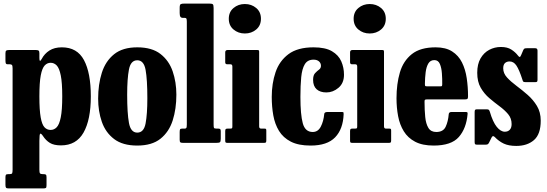

<svg xmlns="http://www.w3.org/2000/svg" viewBox="-20 -800 3060 1075"><path d="M10.5 -463V-501Q10.5 -514 15.2 -517Q20 -520 32 -520H180Q191 -520 195.8 -517Q200.5 -514 200.5 -502.5V-475.5Q200.5 -446.5 213.5 -470Q229 -499.5 256.8 -517.2Q284.5 -535 326.5 -535Q412 -535 450.2 -463.5Q488.5 -392 488.5 -260.5Q488.5 -129.5 447.8 -57.8Q407 14 321.5 14Q281.5 14 259 0Q236.5 -14 221 -38Q210.5 -53.5 205.5 -51.5Q200.5 -49.5 200.5 -11V150.5Q200.5 166 204 170.5Q207.5 175 219.5 175H223Q233.5 175 237 178Q240.5 181 240.5 192.5V236.5Q240.5 249.5 237 252.2Q233.5 255 220.5 255H29.5Q17 255 13.8 251Q10.5 247 10.5 235V193Q10.5 182.5 13.2 178.8Q16 175 26.5 175H33.5Q45 175 47.8 170.5Q50.5 166 50.5 150V-417.5Q50.5 -433 46.5 -436.5Q42.5 -440 35.5 -440H23Q15.5 -440 13 -444.2Q10.5 -448.5 10.5 -463ZM200.5 -260.5Q200.5 -183.5 207.8 -143Q215 -102.5 229 -87.5Q243 -72.5 263.5 -72.5Q283 -72.5 297.5 -87.5Q312 -102.5 320.2 -143Q328.5 -183.5 328.5 -260.5Q328.5 -337.5 320.2 -378Q312 -418.5 297.5 -433.5Q283 -448.5 263.5 -448.5Q244.5 -448.5 230.2 -433.5Q216 -418.5 208.2 -378Q200.5 -337.5 200.5 -260.5Z M529.5 -247.5Q529.5 -327.5 550.2 -392.8Q571 -458 619 -496.5Q667 -535 748.5 -535Q830.5 -535 878.2 -498Q926 -461 946.8 -400.5Q967.5 -340 967.5 -270Q967.5 -190 946.8 -125.5Q926 -61 878.2 -23Q830.5 15 748.5 15Q667 15 619 -21.5Q571 -58 550.2 -117.8Q529.5 -177.5 529.5 -247.5ZM692 -270Q692 -166 702 -111.8Q712 -57.5 748.5 -57.5Q785.5 -57.5 795.2 -109.2Q805 -161 805 -250Q805 -354.5 795.2 -408.5Q785.5 -462.5 748.5 -462.5Q712 -462.5 702 -411Q692 -359.5 692 -270Z M1013.5 -700H1003.5Q994.5 -700 990.2 -706Q986 -712 986 -727V-756.5Q986 -773.5 991.8 -776.8Q997.5 -780 1014 -780H1149Q1166 -780 1171 -776.5Q1176 -773 1176 -755.5V-104Q1176 -88.5 1178 -84.2Q1180 -80 1191.5 -80H1201Q1209.5 -80 1212.8 -77.2Q1216 -74.5 1216 -65V-23.5Q1216 -7 1211 -3.5Q1206 0 1189.5 0H1006Q994.5 0 990.2 -2.8Q986 -5.5 986 -17.5V-60.5Q986 -71.5 988.2 -75.8Q990.5 -80 1001.5 -80H1015.5Q1020 -80 1023 -83.5Q1026 -87 1026 -103.5V-678.5Q1026 -693.5 1023.2 -696.8Q1020.5 -700 1013.5 -700Z M1261 -695Q1261 -733 1287.5 -755.2Q1314 -777.5 1351 -777.5Q1388 -777.5 1414.5 -755.2Q1441 -733 1441 -695Q1441 -657 1414.5 -634.8Q1388 -612.5 1351 -612.5Q1314 -612.5 1287.5 -634.8Q1261 -657 1261 -695ZM1270.5 -440H1253Q1241 -440 1241 -451V-506.5Q1241 -520 1254.5 -520H1420Q1426.5 -520 1428.8 -518.2Q1431 -516.5 1431 -510V-92.5Q1431 -80 1441.5 -80H1458Q1466 -80 1468.5 -78.5Q1471 -77 1471 -69V-14Q1471 -5 1468.5 -2.5Q1466 0 1457 0H1255Q1246.5 0 1243.8 -2Q1241 -4 1241 -12.5V-65.5Q1241 -75 1244 -77.5Q1247 -80 1256 -80H1269Q1277 -80 1279 -82.2Q1281 -84.5 1281 -92.5V-427.5Q1281 -440 1270.5 -440Z M1501.5 -257.5Q1501.5 -332.5 1522.8 -395.5Q1544 -458.5 1595.2 -496.8Q1646.5 -535 1735.5 -535Q1801.5 -535 1838.5 -513.2Q1875.5 -491.5 1890.8 -456.5Q1906 -421.5 1906 -381.5Q1906 -334.5 1875.2 -308.5Q1844.5 -282.5 1807.5 -282.5Q1772.5 -282.5 1752.8 -300.2Q1733 -318 1733 -353Q1733 -378.5 1744 -390.2Q1755 -402 1766 -410Q1777 -418 1777 -431.5Q1777 -446.5 1766 -456.2Q1755 -466 1735.5 -466Q1702 -466 1686.5 -440.2Q1671 -414.5 1666.5 -367.8Q1662 -321 1662 -257.5Q1662 -159 1675.2 -110Q1688.5 -61 1731 -61Q1760.5 -61 1776 -90.8Q1791.5 -120.5 1795.5 -162Q1796 -173 1814.5 -173H1891.5Q1902 -173 1903 -171Q1904 -169 1904 -161Q1901 -77.5 1856.5 -31.2Q1812 15 1719 15Q1651 15 1608.2 -7Q1565.5 -29 1542.2 -67Q1519 -105 1510.2 -154Q1501.5 -203 1501.5 -257.5Z M1960 -695Q1960 -733 1986.5 -755.2Q2013 -777.5 2050 -777.5Q2087 -777.5 2113.5 -755.2Q2140 -733 2140 -695Q2140 -657 2113.5 -634.8Q2087 -612.5 2050 -612.5Q2013 -612.5 1986.5 -634.8Q1960 -657 1960 -695ZM1969.5 -440H1952Q1940 -440 1940 -451V-506.5Q1940 -520 1953.5 -520H2119Q2125.5 -520 2127.8 -518.2Q2130 -516.5 2130 -510V-92.5Q2130 -80 2140.5 -80H2157Q2165 -80 2167.5 -78.5Q2170 -77 2170 -69V-14Q2170 -5 2167.5 -2.5Q2165 0 2156 0H1954Q1945.5 0 1942.8 -2Q1940 -4 1940 -12.5V-65.5Q1940 -75 1943 -77.5Q1946 -80 1955 -80H1968Q1976 -80 1978 -82.2Q1980 -84.5 1980 -92.5V-427.5Q1980 -440 1969.5 -440Z M2200 -250Q2200 -330 2219 -394.5Q2238 -459 2285.8 -497Q2333.5 -535 2419 -535Q2475.5 -535 2511.2 -512.2Q2547 -489.5 2566.5 -450.5Q2586 -411.5 2593.2 -362.2Q2600.5 -313 2600.5 -260.5Q2600.5 -249.5 2597.2 -246.5Q2594 -243.5 2583 -243.5H2371Q2361.5 -243.5 2359 -240.8Q2356.5 -238 2357 -229Q2357 -183.5 2360.8 -145.2Q2364.5 -107 2378.5 -84Q2392.5 -61 2422.5 -61Q2461.5 -61 2475.2 -90.2Q2489 -119.5 2492.5 -161Q2493.5 -173 2508.5 -173H2586Q2595 -173 2596.8 -170.8Q2598.5 -168.5 2598 -161.5Q2591 -81 2549 -33Q2507 15 2408 15Q2345 15 2304.2 -6.5Q2263.5 -28 2240.8 -65Q2218 -102 2209 -149.8Q2200 -197.5 2200 -250ZM2372.5 -316.5H2442Q2452 -316.5 2453.8 -318Q2455.5 -319.5 2456 -327.5Q2456.5 -357.5 2454.2 -389Q2452 -420.5 2442.8 -442Q2433.5 -463.5 2412 -463.5Q2389.5 -463.5 2378.2 -444.5Q2367 -425.5 2363.2 -395.5Q2359.5 -365.5 2359 -332Q2359 -323 2360.2 -319.8Q2361.5 -316.5 2372.5 -316.5Z M2904.5 -355.5Q2887 -409.5 2871.5 -432.8Q2856 -456 2833 -456Q2817.5 -456 2807.5 -447Q2797.5 -438 2797.5 -417.5Q2797.5 -389.5 2818.8 -366.2Q2840 -343 2871.2 -319.8Q2902.5 -296.5 2933.8 -269.2Q2965 -242 2986.2 -207Q3007.5 -172 3007.5 -124.5Q3007.5 -48.5 2969.8 -15.8Q2932 17 2870.5 17Q2828 17 2800.5 4Q2773 -9 2750.5 -32.5Q2739 -44.5 2732 -29.5L2718.5 -2Q2715.5 4 2711.8 7Q2708 10 2698.5 10H2650.5Q2642 10 2639.8 6.8Q2637.5 3.5 2637.5 -5V-172Q2637.5 -181 2639.8 -184.5Q2642 -188 2650.5 -188H2703.5Q2714 -188 2717 -185Q2720 -182 2722.5 -174.5Q2739.5 -116.5 2761.5 -89.5Q2783.5 -62.5 2806.5 -62.5Q2823.5 -62.5 2834 -73.2Q2844.5 -84 2844.5 -105.5Q2844.5 -137.5 2825 -160.8Q2805.5 -184 2777 -205Q2748.5 -226 2719.8 -250.5Q2691 -275 2671.5 -308.8Q2652 -342.5 2652 -392.5Q2652 -441 2670.5 -473Q2689 -505 2719.2 -521Q2749.5 -537 2784.5 -537Q2820.5 -537 2843 -522.5Q2865.5 -508 2880 -489Q2886 -481 2889.8 -481Q2893.5 -481 2898 -492L2909.5 -519Q2912.5 -525.5 2916 -527.8Q2919.5 -530 2930 -530H2977Q2989.5 -530 2989.5 -516.5V-354Q2989.5 -346 2987.2 -343Q2985 -340 2976.5 -340H2923.5Q2912 -340 2909.2 -343.8Q2906.5 -347.5 2904.5 -355.5Z"/></svg>

Font: Besley* Condensed
Style: Bold
Weight: 700
Width: 3
Designer: Owen Earl
Foundry: indestructible type*
Version: Version 3.000; ttfautohint (v1.8.3)